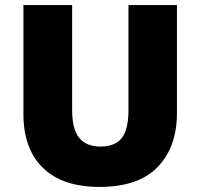

<svg xmlns="http://www.w3.org/2000/svg" viewBox="-20 -734 797 764"><path d="M684.1 -713.9V-284.2Q684.1 -148.9 607.4 -69.6Q530.8 9.8 376 9.8Q228.5 9.8 150.9 -65.9Q73.2 -141.6 73.2 -279.8V-713.9H267.1V-294.9Q267.1 -219.2 295.4 -185.1Q323.7 -150.9 378.9 -150.9Q438.5 -150.9 464.8 -185.1Q491.2 -219.2 491.2 -295.9V-713.9Z"/></svg>

Font: Open Sans ExtraBold
Style: Regular
Weight: 800
Designer: Monotype Design Team
Foundry: Monotype Imaging Inc.
Version: Version 3.003; ttfautohint (v1.8.4)